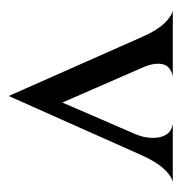

<svg xmlns="http://www.w3.org/2000/svg" viewBox="-8 -396 416 440"><g transform="rotate(90 200.0 -176.0)"><path d="M200 12 64 -295Q50 -327 34 -344Q18 -361 4 -364H155Q143 -362 134.5 -354Q126 -346 126 -330Q126 -313 136 -292L215 -111L289 -282Q296 -300 296 -319Q296 -337 288.5 -349Q281 -361 264 -364H397Q383 -361 366.5 -343Q350 -325 335 -291Z"/></g></svg>

Font: BellefairVN
Style: Regular
Weight: 400
Designer: Nick Shinn, Liron Lavi Turkenic
Foundry: Shinntype
Version: Version 1.003